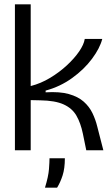

<svg xmlns="http://www.w3.org/2000/svg" viewBox="-20 -695 519 888"><path d="M49 0V-675H122V-297Q169 -309 212 -335Q255 -361 289.5 -393Q324 -425 346 -457Q368 -489 372 -515H453Q442 -472 405.5 -423Q369 -374 313.5 -334Q258 -294 191 -276V-268Q256 -272 298.5 -260Q341 -248 367 -225Q393 -202 407.5 -172Q422 -142 430 -109L458 0H379L363 -78Q353 -126 333.5 -160Q314 -194 274.5 -212Q235 -230 166 -231L122 -232V0ZM188 173Q204 121 206.5 87Q209 53 209 37H280Q280 84 269.5 116.5Q259 149 244 173Z"/></svg>

Font: Bricolage Grotesque 96pt Light
Style: Regular
Weight: 300
Designer: Mathieu Triay
Foundry: Atelier Triay
Version: Version 1.001; ttfautohint (v1.8.4.7-5d5b);gftools[0.9.33.de